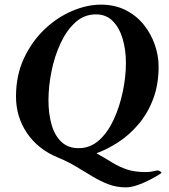

<svg xmlns="http://www.w3.org/2000/svg" viewBox="-20 -671 729 828"><path d="M415 -651Q475 -651 521.5 -627.5Q568 -604 599.5 -565Q631 -526 647.5 -478.5Q664 -431 664 -384Q664 -306 640.5 -244Q617 -182 577.5 -135.5Q538 -89 490.5 -58Q443 -27 396 -10Q435 12 465 30.5Q495 49 528 60Q561 71 608 71Q625 71 639 68Q653 65 658 64Q670 64 677 74Q673 78 656 88Q639 98 616 109.5Q593 121 568 129Q543 137 522 137Q483 137 448.5 124Q414 111 380.5 91Q347 71 310 48.5Q273 26 229 8Q144 -27 96.5 -97Q49 -167 49 -255Q49 -346 83 -419Q117 -492 171.5 -544Q226 -596 290.5 -623.5Q355 -651 415 -651ZM394 -609Q343 -609 305 -574.5Q267 -540 241 -484Q215 -428 202 -363Q189 -298 189 -238Q189 -182 202 -135Q215 -88 244 -60Q273 -32 319 -32Q369 -32 407 -66Q445 -100 470.5 -155.5Q496 -211 509.5 -275.5Q523 -340 523 -400Q523 -456 509 -503.5Q495 -551 466.5 -580Q438 -609 394 -609Z"/></svg>

Font: Amiri
Style: Bold Italic
Weight: 700
Italic angle: 10°
Designer: Khaled Hosny
Version: Version 0.113